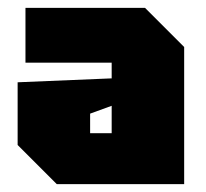

<svg xmlns="http://www.w3.org/2000/svg" viewBox="-20 -720 525 490"><path d="M25 -350V-510L265 -520V-560H45V-700H350L450 -600V-250H125ZM210 -430V-380H265V-450Z"/></svg>

Font: Tektur SemiCondensed Black
Style: Regular
Weight: 900
Width: 4
Designer: Adam Jagosz
Foundry: Adam Jagosz
Version: Version 1.005;gftools[0.9.30]